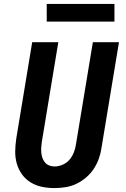

<svg xmlns="http://www.w3.org/2000/svg" viewBox="-20 -950 640 978"><path d="M257 8Q224 8 193 1.5Q162 -5 136 -21Q110 -37 92 -62Q74 -87 65.5 -117Q57 -147 57.5 -179.5Q58 -212 63 -245L144 -735H277L193 -227Q191 -213 190 -199Q189 -185 190.5 -171Q192 -157 196.5 -144.5Q201 -132 209.5 -122Q218 -112 231 -107Q244 -102 258 -102Q278 -102 299 -111Q320 -120 334 -136.5Q348 -153 356 -173.5Q364 -194 367 -215L453 -735H586L497 -197Q493 -169 483.5 -142Q474 -115 457.5 -90Q441 -65 418 -45.5Q395 -26 368.5 -13.5Q342 -1 313.5 3.5Q285 8 257 8ZM218 -840V-930H563V-840Z"/></svg>

Font: Iosevka Extrabold Extended
Style: Italic
Weight: 800
Width: 7
Italic angle: -9°
Monospace: yes
Designer: Belleve Invis
Foundry: Belleve Invis
Version: Version 32.5.0; ttfautohint (v1.8.4)